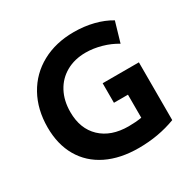

<svg xmlns="http://www.w3.org/2000/svg" viewBox="-154 -828 995 996"><g transform="rotate(-30 344.0 -330.0)"><path d="M45 -314Q45 -421 90.5 -503Q136 -585 218.5 -630Q301 -675 409 -675Q471 -675 526.5 -661Q582 -647 625 -621L590 -501Q551 -525 503 -538.5Q455 -552 409 -552Q343 -552 292.5 -523.5Q242 -495 214.5 -443.5Q187 -392 187 -324Q187 -224 247.5 -166.5Q308 -109 413 -109Q455 -109 491 -115V-253H407V-370H624V-24Q521 15 403 15Q292 15 211.5 -24.5Q131 -64 88 -138Q45 -212 45 -314Z"/></g></svg>

Font: Secular One
Style: Regular
Weight: 400
Designer: Michal Sahar
Foundry: Hagilda
Version: Version 1.000